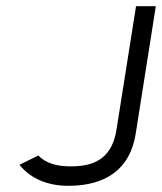

<svg xmlns="http://www.w3.org/2000/svg" viewBox="-20 -590 524 621"><path d="M201 11C321 11 401 -42 419 -158L484 -570H420L357 -172C344 -88 297 -52 212 -52C165 -51 128 -62 104 -87L43 -57C73 -19 125 11 201 11Z"/></svg>

Font: Charger Pro
Style: LitObl
Weight: 300
Designer: Jasper
Foundry: Cannot Into Space Fonts
Version: Version 1.09